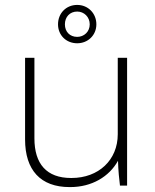

<svg xmlns="http://www.w3.org/2000/svg" viewBox="-20 -755 629 781"><path d="M294 -579C338 -579 372 -612 372 -656C372 -701 338 -735 294 -735C249 -735 216 -701 216 -656C216 -612 249 -579 294 -579ZM294 -605C264 -605 244 -626 244 -656C244 -686 264 -708 294 -708C322 -708 345 -686 345 -656C345 -626 322 -605 294 -605ZM263 6H266C353 6 424 -36 460 -101C461 -62 465 -23 468 0H497V-520H459V-209C459 -104 381 -31 271 -31H269C170 -31 120 -88 120 -192V-520H82V-188C82 -63 145 6 263 6Z"/></svg>

Font: Fixel Text ExtraLight
Style: Regular
Weight: 200
Width: 4
Designer: AlfaBravo + MacPaw
Foundry: Kyrylo Tkachov, Marchela Mozhyna, Serhii Makarenko, Maria Weinstein, Zakhar Kryvoshyya
Version: Version 1.211